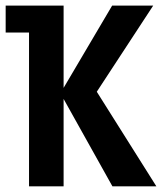

<svg xmlns="http://www.w3.org/2000/svg" viewBox="-20 -658 590 678"><path d="M377 0 204.6 -308.6V0H82.5V-543H0V-638.2H204.6V-347.7L376 -638.2H521L321.8 -334L532.2 0Z"/></svg>

Font: Code New Roman
Style: Bold
Weight: 700
Monospace: yes
Designer: Sam Radian
Foundry: Code New Roman
Version: Version 1.508 October 19, 2014